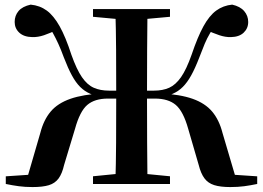

<svg xmlns="http://www.w3.org/2000/svg" viewBox="-20 -779 1113 813"><path d="M373.8 0V-32.6L522.3 -47.3H549.1L699.8 -32.6V0ZM373.8 -707.9V-740.5H699.8V-707.9L549.1 -694.2H522.3ZM468.4 0Q471.1 -85.2 471.6 -174.7Q472.1 -264.3 472.1 -366.3V-385.7Q472.1 -479 471.6 -566.9Q471.1 -654.9 468.4 -740.5H604.5Q603.5 -655.9 603 -568.7Q602.5 -481.5 602.5 -385.7V-366.3Q602.5 -266 603 -176.3Q603.5 -86.6 604.5 0ZM821.3 -80.8 776.8 -233.9Q756.1 -307.6 724.4 -334.6Q692.6 -361.6 635.7 -361.6H533.5V-395.2H631.9Q669 -395.2 696.4 -407.4Q723.7 -419.7 746.5 -452.2Q769.3 -484.8 791.3 -547.2Q816.7 -622.6 841.5 -667.7Q866.2 -712.7 895.6 -734.2Q925.1 -755.7 963.2 -759.4Q997 -751.8 1014 -732Q1031 -712.2 1031 -686Q1031 -659 1011.9 -640.8Q992.9 -622.6 957.8 -621.9Q934.7 -621.2 908.6 -629.9Q882.5 -638.6 845.5 -655.6L898.3 -683.2Q881.2 -658.5 869 -637.8Q856.8 -617.2 846.8 -593.6Q836.8 -570 824.2 -536.4Q806.3 -489.8 789.5 -459.6Q772.7 -429.4 754 -410.9Q735.4 -392.4 711.8 -382.1Q688.2 -371.8 655.7 -365.3L657.7 -383.8Q742.6 -379.4 795.7 -360.6Q848.7 -341.8 878.4 -306.5Q908.1 -271.2 922.1 -216.4L982.5 -11.8L913.9 -42.8L1069.1 -32.4V0Q1041 5.9 1014.4 9.5Q987.7 13.1 955.2 13.1Q913 13.1 886.9 4.8Q860.8 -3.5 845.7 -23.9Q830.5 -44.2 821.3 -80.8ZM251.5 -80.8Q243 -43.5 227.9 -23.1Q212.7 -2.7 186.7 5.2Q160.6 13.1 117.7 13.1Q86.1 13.1 59.5 9.5Q32.9 5.9 4.5 0V-32.4L159.9 -42.8L91.3 -11.8L150.8 -216.4Q164.8 -271.2 194.5 -306.5Q224.2 -341.8 278.1 -360.6Q331.9 -379.4 416.5 -383.8L416.8 -365.3Q385.4 -371.8 361.8 -382.1Q338.2 -392.4 319.5 -410.9Q300.9 -429.4 284.5 -459.6Q268 -489.8 250.1 -536.4Q237.8 -570 226.9 -593.6Q216.1 -617.2 204.7 -637.8Q193.4 -658.5 176.3 -683.2L227 -655.6Q192.3 -638.6 166.5 -629.9Q140.6 -621.2 116.5 -621.9Q81 -622.6 61.5 -640.8Q42.1 -659 42.1 -686Q42.1 -712.9 58.6 -732.4Q75.1 -751.8 109.9 -759.4Q148.8 -755.7 178.1 -734.2Q207.3 -712.7 232.6 -667.7Q257.9 -622.6 282.3 -547.2Q304.5 -484.8 327 -452.2Q349.4 -419.7 377.1 -407.4Q404.8 -395.2 441.6 -395.2H539.6V-361.6H437.2Q380.9 -361.6 349.5 -334.6Q318.1 -307.6 297.8 -233.9Z"/></svg>

Font: Noto Serif HK ExtraLight
Style: Regular
Weight: 200
Designer: Ryoko NISHIZUKA 西塚涼子 (kana & ideographs); Frank Grießhammer (Latin, Greek & Cyrillic); Wenlong ZHANG 张文龙 (bopomofo); San
Foundry: Adobe
Version: Version 2.002-H1;hotconv 1.1.0;makeotfexe 2.6.0